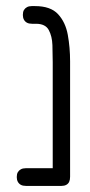

<svg xmlns="http://www.w3.org/2000/svg" viewBox="-20 -600 295 630"><path d="M182 10Q173 10 166.5 7.5Q160 5 156.5 -0.5Q153 -6 153 -13V-396Q153 -423 152 -452Q151 -481 140 -501.5Q129 -522 98 -522H85Q75 -522 68.5 -525.5Q62 -529 58.5 -535.5Q55 -542 55 -551Q55 -561 58.5 -567Q62 -573 68.5 -576.5Q75 -580 84 -580H95Q146 -580 170.5 -553.5Q195 -527 202.5 -485.5Q210 -444 210 -399V-20Q210 -10 207 -3.5Q204 3 197.5 6.5Q191 10 182 10ZM65 10Q55 10 48.5 6.5Q42 3 38.5 -3.5Q35 -10 35 -19Q35 -29 38.5 -35Q42 -41 48.5 -44.5Q55 -48 64 -48H183L182 10Z"/></svg>

Font: Fredoka Condensed Light
Style: Regular
Weight: 300
Width: 3
Designer: Ben Nathan
Foundry: Milena B. Brandão, Ben Nathan
Version: Version 2.001